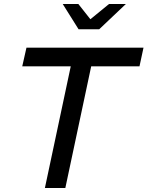

<svg xmlns="http://www.w3.org/2000/svg" viewBox="-20 -938 736 958"><path d="M204 0 333 -607H91L112 -700H696L676 -607H435L306 0ZM372 -792 293 -918H371L431 -842L524 -918H608L475 -792Z"/></svg>

Font: Red Hat Display Medium
Style: Italic
Weight: 500
Italic angle: -12°
Designer: Pentagram, MCKL
Foundry: Pentagram, MCKL
Version: Version 1.023; ttfautohint (v1.8.3)